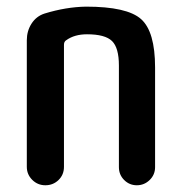

<svg xmlns="http://www.w3.org/2000/svg" viewBox="-20 -550 540 570"><path d="M59.6 -54.7V-430.7Q59.6 -458 73.7 -480Q87.9 -502 112.3 -509.8Q175.8 -529.3 235.4 -530.3Q357.4 -530.3 398.9 -493.2Q440.4 -456.1 440.4 -349.6V-53.7Q440.4 -31.2 424.3 -15.6Q408.2 0 386.2 0Q364.3 0 348.6 -15.6Q333 -31.2 333 -53.7V-355.5Q333 -408.2 312.5 -428.2Q292 -448.2 238.3 -448.2Q201.2 -448.2 176.8 -430.7Q169.9 -426.8 169.9 -417V-54.7Q169.9 -31.2 153.8 -15.6Q137.7 0 114.7 0Q91.8 0 75.7 -16.1Q59.6 -32.2 59.6 -54.7Z"/></svg>

Font: Rounded Mgen+ 1mn medium
Style: Regular
Weight: 500
Designer: [Source Han Sans]
Ryoko NISHIZUKA  (kana & ideographs); Paul D. Hunt (Latin, Greek & Cyrillic); Wenlong ZHANG  (bopomofo
Version: Version 1.059.20150602